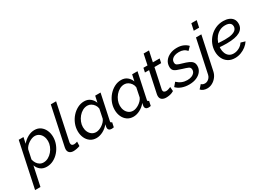

<svg xmlns="http://www.w3.org/2000/svg" viewBox="-54 -1622 3741 2727"><g transform="rotate(-30 1816.0 -258.5)"><path d="M116 -522H194L173 -424Q213 -472 266.5 -501.5Q320 -531 376 -531Q434 -531 475 -501Q516 -471 538 -421.5Q560 -372 560 -313Q560 -251 537 -193Q514 -135 474 -89Q434 -43 382.5 -16.5Q331 10 273 10Q212 10 172 -22Q132 -54 115 -103L48 213H-40ZM262 -66Q304 -66 341 -86.5Q378 -107 406.5 -140.5Q435 -174 451.5 -215.5Q468 -257 468 -299Q468 -342 452 -377.5Q436 -413 406.5 -434Q377 -455 337 -455Q315 -455 289.5 -446Q264 -437 239 -420.5Q214 -404 194.5 -383Q175 -362 165 -338L133 -189Q140 -155 157.5 -127Q175 -99 202 -82.5Q229 -66 262 -66Z M712 7Q671 7 648 -13.5Q625 -34 625 -71Q625 -79 626.5 -87Q628 -95 629 -103L762 -730H849L723 -135Q722 -130 721.5 -125.5Q721 -121 721 -116Q721 -73 766 -73Q777 -73 792.5 -76.5Q808 -80 821 -85L818 -14Q796 -5 765.5 1Q735 7 712 7Z M1088 10Q1030 10 988 -19.5Q946 -49 924 -98.5Q902 -148 902 -207Q902 -270 925.5 -328Q949 -386 989.5 -431.5Q1030 -477 1082 -504Q1134 -531 1191 -531Q1251 -531 1291 -498Q1331 -465 1347 -418L1370 -522H1458L1370 -108Q1369 -104 1368.5 -101Q1368 -98 1368 -95Q1368 -77 1390 -76L1374 0Q1363 1 1354.5 2.5Q1346 4 1339 4Q1311 4 1296.5 -9Q1282 -22 1282 -41Q1282 -47 1283 -55Q1284 -63 1286 -74Q1288 -85 1291 -98Q1252 -48 1196.5 -19Q1141 10 1088 10ZM1126 -66Q1148 -66 1173.5 -75Q1199 -84 1223.5 -100Q1248 -116 1268 -137.5Q1288 -159 1298 -183L1329 -333Q1325 -367 1306 -394.5Q1287 -422 1259.5 -438.5Q1232 -455 1201 -455Q1159 -455 1122 -434.5Q1085 -414 1056.5 -380Q1028 -346 1011.5 -304.5Q995 -263 995 -221Q995 -178 1011 -143Q1027 -108 1056.5 -87Q1086 -66 1126 -66Z M1694 10Q1636 10 1594 -19.5Q1552 -49 1530 -98.5Q1508 -148 1508 -207Q1508 -270 1531.5 -328Q1555 -386 1595.5 -431.5Q1636 -477 1688 -504Q1740 -531 1797 -531Q1857 -531 1897 -498Q1937 -465 1953 -418L1976 -522H2064L1976 -108Q1975 -104 1974.5 -101Q1974 -98 1974 -95Q1974 -77 1996 -76L1980 0Q1969 1 1960.5 2.5Q1952 4 1945 4Q1917 4 1902.5 -9Q1888 -22 1888 -41Q1888 -47 1889 -55Q1890 -63 1892 -74Q1894 -85 1897 -98Q1858 -48 1802.5 -19Q1747 10 1694 10ZM1732 -66Q1754 -66 1779.5 -75Q1805 -84 1829.5 -100Q1854 -116 1874 -137.5Q1894 -159 1904 -183L1935 -333Q1931 -367 1912 -394.5Q1893 -422 1865.5 -438.5Q1838 -455 1807 -455Q1765 -455 1728 -434.5Q1691 -414 1662.5 -380Q1634 -346 1617.5 -304.5Q1601 -263 1601 -221Q1601 -178 1617 -143Q1633 -108 1662.5 -87Q1692 -66 1732 -66Z M2136 -73Q2136 -80 2137 -87.5Q2138 -95 2139 -102L2214 -453H2146L2161 -522H2228L2265 -696H2353L2316 -522H2427L2412 -453H2302L2233 -129Q2232 -125 2231.5 -121.5Q2231 -118 2231 -114Q2231 -93 2244 -83.5Q2257 -74 2276 -74Q2293 -74 2308.5 -78.5Q2324 -83 2336 -88Q2348 -93 2354 -96L2359 -26Q2347 -18 2327 -10Q2307 -2 2282 2.5Q2257 7 2230 7Q2190 7 2163 -12.5Q2136 -32 2136 -73Z M2607 10Q2544 10 2490 -9.5Q2436 -29 2402 -66L2452 -125Q2488 -91 2528.5 -74.5Q2569 -58 2615 -58Q2655 -58 2685.5 -69.5Q2716 -81 2733 -102.5Q2750 -124 2750 -152Q2750 -188 2720 -201.5Q2690 -215 2631 -232Q2582 -247 2549.5 -260Q2517 -273 2501.5 -293.5Q2486 -314 2486 -350Q2486 -404 2516 -444.5Q2546 -485 2597 -508Q2648 -531 2712 -531Q2771 -531 2815 -512Q2859 -493 2887 -462L2836 -409Q2811 -438 2780 -451Q2749 -464 2708 -464Q2669 -464 2638.5 -453.5Q2608 -443 2590.5 -422Q2573 -401 2573 -370Q2573 -339 2595 -326.5Q2617 -314 2672 -299Q2726 -284 2763.5 -267.5Q2801 -251 2820 -227Q2839 -203 2839 -163Q2839 -114 2810.5 -75Q2782 -36 2730 -13Q2678 10 2607 10Z M2804 186Q2771 186 2744 176Q2717 166 2698 144L2751 85Q2762 98 2778 103Q2794 108 2811 108Q2831 108 2851.5 97Q2872 86 2887 66.5Q2902 47 2907 23L3023 -522H3111L2996 17Q2986 66 2956 104.5Q2926 143 2886 164.5Q2846 186 2804 186ZM3067 -730H3155L3131 -620H3043Z M3361 10Q3296 10 3250 -19.5Q3204 -49 3180 -99Q3156 -149 3156 -211Q3156 -274 3179.5 -331.5Q3203 -389 3246 -434Q3289 -479 3346.5 -505Q3404 -531 3472 -531Q3523 -531 3562.5 -515Q3602 -499 3624 -468Q3646 -437 3646 -390Q3646 -311 3576 -270Q3506 -229 3361 -229Q3334 -229 3299 -230.5Q3264 -232 3218 -236L3230 -296Q3274 -294 3305.5 -292Q3337 -290 3364 -290Q3440 -290 3484 -303Q3528 -316 3547.5 -339Q3567 -362 3567 -391Q3567 -417 3554.5 -433Q3542 -449 3519.5 -457Q3497 -465 3466 -465Q3416 -465 3375.5 -444Q3335 -423 3305.5 -387Q3276 -351 3260.5 -305.5Q3245 -260 3245 -211Q3245 -170 3259 -134.5Q3273 -99 3302 -77.5Q3331 -56 3375 -56Q3421 -56 3465 -79.5Q3509 -103 3534 -143L3605 -122Q3581 -84 3542 -54Q3503 -24 3456.5 -7Q3410 10 3361 10Z"/></g></svg>

Font: Raleway Thin Medium
Style: Italic
Weight: 500
Italic angle: -12°
Version: Version 4.026